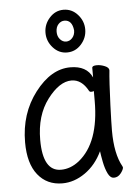

<svg xmlns="http://www.w3.org/2000/svg" viewBox="-54 -782 607 842"><g transform="rotate(-5 250.0 -361.0)"><path d="M187 18Q119 18 79 -32Q39 -82 39 -175Q39 -302 109.5 -394Q180 -486 265 -486Q337 -486 361 -433V-475Q361 -485 382 -485Q399 -485 417 -477.5Q435 -470 435 -458Q430 -411 426 -306Q423 -225 423 -193Q423 -91 455 -34L457 -29Q457 -19 444.5 -3Q432 13 414 13Q398 13 387.5 -8.5Q377 -30 371 -60.5Q365 -91 363 -108Q335 -49 287 -15.5Q239 18 187 18ZM186 -42Q228 -42 266 -72Q359 -147 359 -330V-374Q357 -371 347 -371Q341 -371 338 -376Q310 -428 265 -428Q212 -428 159 -358Q106 -288 106 -180Q106 -42 186 -42ZM257 -552Q221 -552 195.5 -580.5Q170 -609 170 -646Q170 -683 195.5 -711.5Q221 -740 257 -740Q294 -740 319.5 -711.5Q345 -683 345 -646Q345 -609 319.5 -580.5Q294 -552 257 -552ZM257 -600Q273 -600 284.5 -613Q296 -626 296 -646Q291 -692 257 -692Q242 -692 230.5 -679.5Q219 -667 219 -646Q219 -626 230.5 -613Q242 -600 257 -600Z"/></g></svg>

Font: LXGW WenKai Mono TC
Style: Regular
Weight: 400
Designer: LXGW / Fontworks Inc.
Foundry: LXGW / Fontworks Inc.
Version: Version 1.330